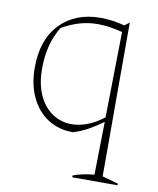

<svg xmlns="http://www.w3.org/2000/svg" viewBox="-79 -549 662 806"><g transform="rotate(10 252.5 -146.0)"><path d="M251 8Q191 8 145.5 -22Q100 -52 74.5 -106Q49 -160 49 -232Q49 -351 113.5 -418Q178 -485 286 -485Q334 -485 389 -471L409 -487V169L477 188V195H284V187Q325 172 374 168L378 -58Q351 -38 320.5 -20.5Q290 -3 255 8ZM80 -233Q80 -167 101.5 -120Q123 -73 160 -48.5Q197 -24 242 -24Q274 -24 308.5 -37Q343 -50 378 -77L384 -442Q325 -457 279 -457Q238 -457 201 -446Q164 -435 127 -414Q80 -339 80 -233Z"/></g></svg>

Font: Piazzolla Thin
Style: Regular
Weight: 100
Designer: Juan Pablo del Peral
Foundry: Huerta Tipografica
Version: Version 1.330